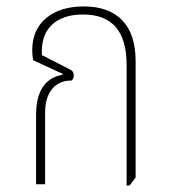

<svg xmlns="http://www.w3.org/2000/svg" viewBox="-20 -572 532 596"><path d="M373 4V-371Q373 -527 238 -527Q175 -527 141 -495Q107 -463 110 -401L198 -356Q209 -351 209 -338Q209 -327 202 -322Q163 -322 141.5 -295.5Q120 -269 120 -222V0H92V-215Q92 -325 174 -340V-343L83 -385Q80 -400 80 -416Q80 -480 123.5 -516Q167 -552 240 -552Q318 -552 359.5 -509Q401 -466 401 -382V-21L382 4Z"/></svg>

Font: Noto Serif Thai Condensed Thin
Style: Regular
Weight: 100
Width: 3
Designer: Monotype Design Team
Foundry: Monotype Imaging Inc.
Version: Version 2.001; ttfautohint (v1.8.4.7-5d5b)